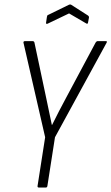

<svg xmlns="http://www.w3.org/2000/svg" viewBox="-20 -839 498 859"><path d="M154 0Q147 0 148 -7L182 -225L85 -648Q84 -655 92 -655H126Q132 -655 134 -649L186 -404Q192 -373 199 -342Q206 -311 212 -280H213Q228 -310 243.5 -340.5Q259 -371 276 -402L408 -649Q412 -655 417 -655H453Q457 -655 458 -653.5Q459 -652 457 -648L226 -225L192 -7Q191 0 185 0ZM193 -733Q191 -732 188 -732.5Q185 -733 186 -737L190 -764Q191 -768 192 -770Q193 -772 197 -773L289 -818Q294 -820 298 -818L373 -770Q379 -766 378 -760L374 -739Q373 -730 366 -734L289 -779Z"/></svg>

Font: Sofia Sans Condensed Light
Style: Italic
Weight: 300
Italic angle: -9°
Version: Version 4.100